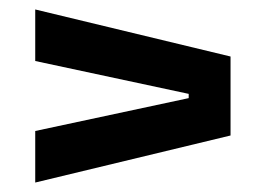

<svg xmlns="http://www.w3.org/2000/svg" viewBox="-20 -512 554 406"><path d="M379 -304.5V-313.5L54.5 -383V-492L467.5 -392.5V-225.5L54.5 -126V-235Z"/></svg>

Font: Anek Devanagari Medium SemiBold
Style: Regular
Weight: 600
Version: Version 1.003